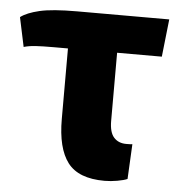

<svg xmlns="http://www.w3.org/2000/svg" viewBox="-54 -539 604 646"><g transform="rotate(5 248.0 -216.0)"><path d="M399 51Q388 56 365.5 60Q343 64 322 64Q234 64 197.5 16Q161 -32 161 -131V-369H115Q73 -369 51 -367.5Q29 -366 12 -361L-9 -460Q12 -476 54.5 -486Q97 -496 181 -496H492L478 -369H327V-139Q327 -100 342.5 -83Q358 -66 384 -66Q403 -66 405 -67Z"/></g></svg>

Font: BM Euljiro oraeorae
Style: Regular
Weight: 400
Designer: Bongjin Kim; Bomjun Kim; Myungsoo Han; Hyesun Chae; Mikyoung Jeong; Wujin Sim; Minjae Kang; Suwha Jang;
Foundry: Sandoll Inc.
Version: Version 1.000;hotconv 1.0.109;makeexe 2.5.65596